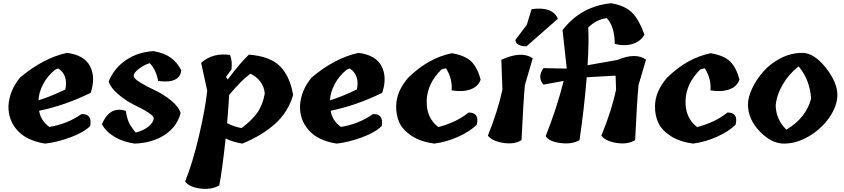

<svg xmlns="http://www.w3.org/2000/svg" viewBox="-20 -896 5264 1198"><path d="M398 -566Q505 -553 541.5 -483.5Q578 -414 546 -317Q386 -238 224 -205Q234 -143 288 -104Q400 -122 488 -184Q556 -188 543 -110Q504 -70 419.5 -39Q335 -8 261 0Q144 -19 87 -84Q30 -149 33 -237Q39 -333 106 -413Q252 -535 398 -566ZM343 -469 324 -461Q276 -422 249 -370.5Q222 -319 220 -270Q295 -293 388 -338Q406 -428 343 -469Z M939 -159Q939 -183 813 -244Q765 -268 718.5 -307Q672 -346 658 -388Q693 -472 767.5 -522Q842 -572 938 -577Q1005 -565 1045.5 -536Q1086 -507 1111 -457Q1108 -417 1071.5 -399Q1035 -381 967 -391Q953 -463 914 -502Q876 -490 845 -465.5Q814 -441 814 -423.5Q814 -406 855 -381Q896 -356 947 -332.5Q998 -309 1046.5 -270Q1095 -231 1107 -190Q1084 -104 1007 -54Q930 -4 821 0Q749 -10 695 -42Q641 -74 616 -121Q665 -237 765 -204Q772 -158 785 -130.5Q798 -103 827 -69Q874 -80 906.5 -106.5Q939 -133 939 -159Z M1401 -400Q1483 -509 1533 -555Q1665 -545 1727 -483Q1789 -421 1809 -303Q1777 -195 1695.5 -122.5Q1614 -50 1492 0Q1432 -10 1388 -32Q1365 178 1348 261Q1299 289 1230.5 280.5Q1162 272 1135 237Q1181 123 1220.5 -43.5Q1260 -210 1273 -330L1235 -504Q1309 -569 1415 -553Q1431 -515 1424 -462L1390 -416ZM1487 -97Q1551 -144 1585 -192Q1619 -240 1632 -312Q1629 -354 1604 -387Q1579 -420 1542 -436Q1486 -395 1410 -304Q1404 -204 1397 -128Q1440 -105 1487 -97Z M2217 -566Q2324 -553 2360.5 -483.5Q2397 -414 2365 -317Q2205 -238 2043 -205Q2053 -143 2107 -104Q2219 -122 2307 -184Q2375 -188 2362 -110Q2323 -70 2238.5 -39Q2154 -8 2080 0Q1963 -19 1906 -84Q1849 -149 1852 -237Q1858 -333 1925 -413Q2071 -535 2217 -566ZM2162 -469 2143 -461Q2095 -422 2068 -370.5Q2041 -319 2039 -270Q2114 -293 2207 -338Q2225 -428 2162 -469Z M2800 -564Q2885 -549 2922.5 -510.5Q2960 -472 2979 -399Q2964 -356 2916.5 -338.5Q2869 -321 2798 -332Q2804 -403 2763 -470L2735 -463Q2646 -376 2642.5 -268.5Q2639 -161 2715 -103Q2829 -133 2904 -194Q2973 -194 2955 -118Q2914 -77 2840.5 -43.5Q2767 -10 2689 0Q2603 -12 2548 -48.5Q2493 -85 2472 -131Q2451 -177 2452 -233Q2452 -324 2527 -411Q2652 -534 2800 -564Z M3115 -337 3108 -523Q3235 -581 3304 -532L3255 -365Q3246 -271 3234 -22Q3191 6 3122.5 -4Q3054 -14 3024 -49Q3086 -203 3115 -337ZM3297 -839Q3428 -857 3461 -779L3265 -607Q3237 -606 3216 -617Q3195 -628 3196 -647L3267 -741Z M3646 -489 3832 -522Q3946 -570 4011 -524L3964 -365Q3955 -271 3943 -22Q3899 6 3831 -3.5Q3763 -13 3732 -49Q3797 -207 3824 -337L3821 -424L3641 -414Q3624 -210 3596 -22Q3550 6 3477 -3.5Q3404 -13 3385 -47Q3454 -220 3497 -391L3371 -368Q3331 -413 3371 -471L3515 -468L3516 -471L3490 -708Q3604 -857 3794 -876Q3883 -860 3926 -815Q3969 -770 4001 -680Q3979 -639 3929 -622.5Q3879 -606 3816 -622Q3815 -730 3766 -783Q3700 -774 3650 -724Q3656 -639 3646 -489Z M4415 -564Q4500 -549 4537.5 -510.5Q4575 -472 4594 -399Q4579 -356 4531.5 -338.5Q4484 -321 4413 -332Q4419 -403 4378 -470L4350 -463Q4261 -376 4257.5 -268.5Q4254 -161 4330 -103Q4444 -133 4519 -194Q4588 -194 4570 -118Q4529 -77 4455.5 -43.5Q4382 -10 4304 0Q4218 -12 4163 -48.5Q4108 -85 4087 -131Q4066 -177 4067 -233Q4067 -324 4142 -411Q4267 -534 4415 -564Z M4647 -244Q4647 -289 4673 -344Q4699 -399 4742.5 -449Q4786 -499 4850.5 -532.5Q4915 -566 4986.5 -566Q5058 -566 5130.5 -476Q5203 -386 5205 -306Q5205 -237 5156.5 -165.5Q5108 -94 5029.5 -47Q4951 0 4872 0Q4793 0 4720 -76.5Q4647 -153 4647 -244ZM4963 -482Q4903 -435 4864.5 -369.5Q4826 -304 4820 -238Q4822 -149 4887 -87Q5010 -161 5041 -281Q5033 -399 4963 -482Z"/></svg>

Font: Tillana
Style: Bold
Weight: 700
Designer: Lipi Raval (Devanagari, Latin), Jonny Pinhorn (Latin)
Foundry: Indian Type Foundry
Version: Version 2.002;PS 1.0;hotconv 1.0.79;makeotf.lib2.5.61930; tt